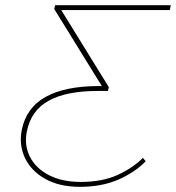

<svg xmlns="http://www.w3.org/2000/svg" viewBox="-20 -720 681 743"><path d="M289 3Q210 3 155.5 -27.5Q101 -58 77 -108Q53 -158 64 -216Q81 -303 156.5 -345Q232 -387 363 -387H374L190 -685L193 -700H641L637 -681H217L401 -383L398 -368H358Q236 -368 168 -330Q100 -292 84 -212Q73 -159 95.5 -114Q118 -69 169 -42.5Q220 -16 292 -16Q376 -16 435 -43Q494 -70 533 -109L544 -96Q502 -53 438 -25Q374 3 289 3Z"/></svg>

Font: Montserrat Thin
Style: Italic
Weight: 100
Italic angle: -11.3°
Designer: Julieta Ulanovsky
Foundry: Julieta Ulanovsky
Version: Version 9.000; ttfautohint (v1.8.4.7-5d5b)